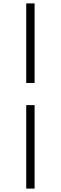

<svg xmlns="http://www.w3.org/2000/svg" viewBox="-20 -835 356 1127"><path d="M134 272H183V-218H134ZM183 -348V-815H134V-348Z"/></svg>

Font: Source Han Serif CN
Style: Regular
Weight: 400
Designer: Ryoko NISHIZUKA 西塚涼子 (kana & ideographs); Frank Grießhammer (Latin, Greek & Cyrillic); Wenlong ZHANG 张文龙 (bopomofo); San
Foundry: Adobe
Version: Version 2.003;hotconv 1.1.1;makeotfexe 2.6.0